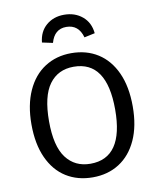

<svg xmlns="http://www.w3.org/2000/svg" viewBox="-99 -998 890 1086"><g transform="rotate(-10 346.0 -455.0)"><path d="M637 -344Q637 -232 600.5 -152Q564 -72 498.5 -30Q433 12 346 12Q259 12 193.5 -29Q128 -70 91.5 -150Q55 -230 55 -343Q55 -454 91.5 -535Q128 -616 194 -658.5Q260 -701 346 -701Q433 -701 498.5 -659.5Q564 -618 600.5 -538Q637 -458 637 -344ZM156 -343Q156 -200 206.5 -133Q257 -66 346 -66Q536 -66 536 -344Q536 -623 346 -623Q256 -623 206 -555Q156 -487 156 -343ZM497 -789 436 -776Q415 -852 344 -852Q276 -852 255 -776L194 -789Q200 -851 241.5 -886.5Q283 -922 344 -922Q406 -922 448.5 -886.5Q491 -851 497 -789Z"/></g></svg>

Font: FiraGO
Style: Regular
Weight: 400
Designer: bBox Type
Foundry: bBox Type GmbH
Version: Version 1.001;April 20, 2020;FontCreator 12.0.0.2555 64-bit